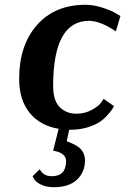

<svg xmlns="http://www.w3.org/2000/svg" viewBox="-20 -531 523 802"><path d="M464 -400Q398 -444 352 -444Q202 -444 202 -172Q202 -111 229.5 -83.5Q257 -56 299 -56Q334 -56 362.5 -71.5Q391 -87 402 -102L413 -118L456 -88Q454 -84 450.5 -77.5Q447 -71 432 -53.5Q417 -36 398.5 -23Q380 -10 347 0.5Q314 11 275 11H269L259 58Q259 59 266.5 62Q274 65 285 70Q296 75 307.5 83Q319 91 327 105.5Q335 120 335 139Q335 188 301.5 219.5Q268 251 205 251Q172 251 150 239.5Q128 228 122 216L116 205L146 176Q161 205 196 205Q256 205 256 142Q256 124 242.5 114Q229 104 215.5 101.5Q202 99 202 98L225 7Q147 -6 103.5 -60Q60 -114 60 -202Q60 -342 134.5 -426.5Q209 -511 337 -511Q370 -511 406.5 -499.5Q443 -488 463 -476L483 -464Z"/></svg>

Font: Arsenal
Style: Bold Italic
Weight: 700
Italic angle: -9°
Designer: Andrij Shevchenko
Foundry: Stairsfor.com
Version: Version 1.000